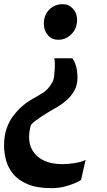

<svg xmlns="http://www.w3.org/2000/svg" viewBox="-25 -770 526 944"><path d="M331.5 -482.5Q339.5 -471.5 345 -456.8Q350.5 -442 353.2 -424.8Q356 -407.5 356 -388.5Q356 -352.5 340.8 -324.8Q325.5 -297 300.8 -275.8Q276 -254.5 246.5 -238Q205.5 -215 173.8 -193.8Q142 -172.5 128.5 -157.5Q125.5 -151 123.2 -141.5Q121 -132 119.8 -121.8Q118.5 -111.5 118 -102Q116.5 -60.5 135.5 -29Q154.5 2.5 191.8 19.8Q229 37 281.5 37Q308.5 37 341.5 32Q374.5 27 396 16L373.5 114.5Q368 119 347 128.8Q326 138.5 295 146.8Q264 155 227.5 155Q157 155 111.5 136Q66 117 40.5 86.2Q15 55.5 5 18.5Q-5 -18.5 -5 -54.5Q-5 -100.5 6.5 -135Q18 -169.5 36.5 -195.5Q59.5 -226 80.8 -245Q102 -264 125.2 -278Q148.5 -292 176.5 -307.5Q193 -316.5 207.2 -331Q221.5 -345.5 230.8 -363Q240 -380.5 241.5 -397.5Q243 -414 244 -430.5Q245 -447 244.5 -461Q244 -475 241.5 -483.5H324.5ZM354 -671Q353.5 -629.5 326.2 -602Q299 -574.5 262 -574.5Q230 -574.5 210.2 -597.2Q190.5 -620 190.5 -653.5Q190.5 -695.5 217 -722.5Q243.5 -749.5 285 -749.5Q313 -749.5 333.8 -727Q354.5 -704.5 354 -671Z"/></svg>

Font: Merriweather Light 18pt Black
Style: Italic
Weight: 900
Italic angle: -7.8°
Version: Version 2.101